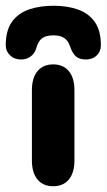

<svg xmlns="http://www.w3.org/2000/svg" viewBox="-65 -637 371 668"><path d="M46 -79Q46 -36 65.5 -12.5Q85 11 120 11Q155 11 174.5 -12.5Q194 -36 194 -79V-323Q194 -366 174.5 -389.5Q155 -413 120 -413Q85 -413 65.5 -389.5Q46 -366 46 -323ZM61 -469Q68 -494 81.5 -504Q95 -514 121 -514Q144 -514 158 -505Q172 -496 179 -475Q187 -451 199.5 -440.5Q212 -430 234 -430Q257 -430 271.5 -444Q286 -458 286 -479Q286 -531 264.5 -561Q243 -591 206 -604Q169 -617 121 -617Q73 -617 35.5 -604Q-2 -591 -23.5 -561Q-45 -531 -45 -479Q-45 -459 -30 -444.5Q-15 -430 8 -430Q27 -430 41.5 -440.5Q56 -451 61 -469Z"/></svg>

Font: Beiruti Black
Style: Regular
Weight: 900
Designer: Arlette Boutros
Foundry: Boutros
Version: Version 1.41